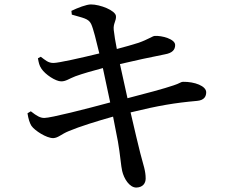

<svg xmlns="http://www.w3.org/2000/svg" viewBox="-20 -797 1040 866"><path d="M104 -286C108 -260 114 -242 122 -229C137 -208 189 -174 220 -174C243 -175 256 -192 291 -206C338 -226 422 -252 490 -271L512 -158C522 -102 526 -45 531 -26C539 9 564 49 595 49C625 48 637 29 637 8C637 -26 627 -52 613 -105C604 -142 588 -206 569 -290C696 -321 768 -333 869 -342C903 -345 910 -364 910 -381C910 -409 858 -429 805 -428C796 -428 789 -420 763 -412C723 -398 633 -374 555 -354L521 -508C580 -522 667 -541 724 -552C758 -558 770 -573 770 -594C770 -621 710 -637 678 -635C669 -635 648 -619 605 -604C577 -595 545 -586 507 -576C500 -611 496 -636 493 -662C490 -692 505 -702 503 -725C500 -750 432 -777 390 -777C370 -777 331 -762 302 -748L304 -731C354 -716 379 -714 391 -689C401 -668 414 -614 428 -556C346 -536 244 -513 221 -513C197 -513 184 -526 164 -541L151 -534C155 -513 157 -502 167 -487C184 -461 231 -430 256 -430C278 -430 291 -442 320 -453C353 -465 399 -478 444 -490L477 -335C370 -306 209 -265 180 -265C162 -265 147 -273 119 -295Z"/></svg>

Font: Noto Serif SC SemiBold
Style: Regular
Weight: 600
Designer: Ryoko NISHIZUKA 西塚涼子 (kana & ideographs); Frank Grießhammer (Latin, Greek & Cyrillic); Wenlong ZHANG 张文龙 (bopomofo); San
Foundry: Adobe
Version: Version 2.001;hotconv 1.1.0;makeotfexe 2.6.0